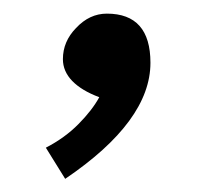

<svg xmlns="http://www.w3.org/2000/svg" viewBox="-20 -156 293 286"><path d="M204.1 -62.5Q204.1 24.4 77.1 110.4L48.3 64Q76.7 49.3 96.9 28.8Q117.2 8.3 127.9 -11.2Q101.6 -21 87.6 -35.4Q73.7 -49.8 73.7 -67.9Q73.7 -94.2 93.3 -114.3Q113.3 -135.7 139.2 -135.7Q204.1 -135.7 204.1 -62.5Z"/></svg>

Font: XB Khoramshahr
Style: Bold Italic
Weight: 700
Italic angle: -12°
Designer: Behnam
Foundry: Irmug
Version: Version 8.005 2009